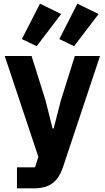

<svg xmlns="http://www.w3.org/2000/svg" viewBox="-20 -832 574 1052"><path d="M313 -280 390 -525H528L326 81Q313 121 292.5 147.5Q272 174 241 187Q210 200 165 200H73V85H172L190 27L6 -525H153L230 -280L268 -128H274ZM315 -755 181 -579 100 -618 199 -812ZM520 -755 386 -579 305 -618 404 -812Z"/></svg>

Font: IBM Plex Sans Var
Style: Regular
Weight: 400
Designer: Mike Abbink, Paul van der Laan, Pieter van Rosmalen
Foundry: Bold Monday
Version: Version 3.000